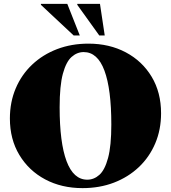

<svg xmlns="http://www.w3.org/2000/svg" viewBox="-20 -955 882 990"><path d="M436 -730Q544 -730 628.8 -685Q713.5 -640 762 -559.2Q810.5 -478.5 810.5 -371Q810.5 -286.5 780.5 -215.8Q750.5 -145 695.8 -93.2Q641 -41.5 567.2 -13.2Q493.5 15 405.5 15Q297.5 15 213 -30Q128.5 -75 79.8 -156Q31 -237 31 -344Q31 -428.5 61 -499.2Q91 -570 145.8 -621.8Q200.5 -673.5 274.5 -701.8Q348.5 -730 436 -730ZM430 -28.5Q464.5 -28.5 492.5 -53.5Q520.5 -78.5 537.2 -140.5Q554 -202.5 554 -313Q554 -495.5 518.5 -591Q483 -686.5 411.5 -686.5Q377.5 -686.5 349.2 -661.5Q321 -636.5 304.2 -574.8Q287.5 -513 287.5 -402Q287.5 -219.5 323.2 -124Q359 -28.5 430 -28.5ZM391.5 -772H360L191 -930V-935H327ZM520 -772H492L378.5 -930V-935H495.5Z"/></svg>

Font: Newsreader 72pt ExtraBold
Style: Regular
Weight: 800
Designer: Hugues Gentile
Foundry: Production Type
Version: Version 1.003; ttfautohint (v1.8.3)